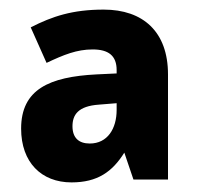

<svg xmlns="http://www.w3.org/2000/svg" viewBox="-20 -742 410 400"><path d="M196 -722C131 -722 89 -708 44 -685L77 -611C113 -628 140 -639 173 -639C206 -639 223 -626 223 -596V-589L181 -587C83 -582 24 -556 24 -474C24 -404 66 -362 129 -362C183 -362 214 -384 239 -424L258 -368H330V-587C330 -676 278 -722 196 -722ZM186 -524 223 -527V-513C223 -474 204 -443 167 -443C144 -443 131 -455 131 -479C131 -503 143 -521 186 -524Z"/></svg>

Font: Noto Sans Georgian SemiCondensed ExtraBold
Style: Regular
Weight: 800
Width: 4
Designer: Monotype Design Team, Akaki Razmadze
Foundry: Google LLC
Version: Version 2.005